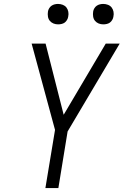

<svg xmlns="http://www.w3.org/2000/svg" viewBox="-20 -957 640 977"><path d="M211 0 260 -296 141 -735H212L304 -373L518 -735H589L324 -288L277 0ZM506 -833Q493 -833 482 -837.5Q471 -842 463.5 -851Q456 -860 454 -872.5Q452 -885 454 -898Q455 -906 460 -914.5Q465 -923 472.5 -928Q480 -933 488.5 -935Q497 -937 505 -937Q518 -937 529.5 -932.5Q541 -928 548 -919Q555 -910 557.5 -897.5Q560 -885 557 -872Q556 -864 551 -855.5Q546 -847 539 -842Q532 -837 523 -835Q514 -833 506 -833ZM276 -833Q263 -833 252 -837.5Q241 -842 233.5 -851Q226 -860 224 -872.5Q222 -885 224 -898Q225 -906 230 -914.5Q235 -923 242.5 -928Q250 -933 258.5 -935Q267 -937 275 -937Q288 -937 299.5 -932.5Q311 -928 318 -919Q325 -910 327.5 -897.5Q330 -885 327 -872Q326 -864 321 -855.5Q316 -847 309 -842Q302 -837 293 -835Q284 -833 276 -833Z"/></svg>

Font: Iosevka Light Extended
Style: Italic
Weight: 300
Width: 7
Italic angle: -9°
Monospace: yes
Designer: Belleve Invis
Foundry: Belleve Invis
Version: Version 32.5.0; ttfautohint (v1.8.4)